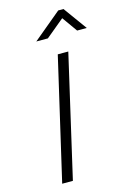

<svg xmlns="http://www.w3.org/2000/svg" viewBox="-137 -993 708 1058"><g transform="rotate(-15 217.0 -464.0)"><path d="M307 -928H337L434 -794H379L317 -881L212 -794H146ZM242 -695H302L142 0H81Z"/></g></svg>

Font: Cairo Light
Style: Italic
Weight: 300
Italic angle: -13°
Designer: Mohamed Gaber, Accademia di Belle Arti di Urbino and others
Foundry: Kief Type Foundry, Accademia di Belle Arti di Urbino and others
Version: Version 3.011